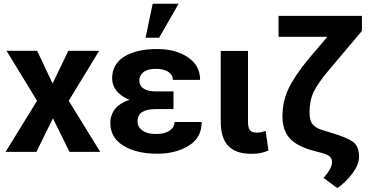

<svg xmlns="http://www.w3.org/2000/svg" viewBox="-20 -794 1940 1004"><path d="M254.9 -357.4 337.4 -528.3H498.5L339.4 -267.1L503.9 0H343.3L256.8 -175.3L170.4 0H9.3L173.8 -267.1L14.2 -528.3H174.3Z M795.9 -223.6Q748.5 -223.6 723.9 -208.3Q699.2 -192.9 699.2 -158.7Q699.2 -130.9 723.9 -112.1Q748.5 -93.3 794.9 -93.3Q841.8 -93.3 867.2 -111.1Q892.6 -128.9 892.6 -156.2H1034.7Q1034.7 -73.7 966.8 -32Q898.9 9.8 802.7 9.8Q693.4 9.8 625.2 -32.2Q557.1 -74.2 557.1 -149.4Q557.1 -194.3 582.3 -224.9Q607.4 -255.4 656.7 -272Q613.3 -289.6 589.8 -318.6Q566.4 -347.7 566.4 -383.8Q566.4 -458.5 629.9 -498Q693.4 -537.6 802.7 -537.6Q898.9 -537.6 962.6 -494.4Q1026.4 -451.2 1026.4 -376.5H883.8Q883.8 -403.3 859.4 -418.7Q835 -434.1 795.4 -434.1Q751.5 -434.1 730 -416.3Q708.5 -398.4 708.5 -373.5Q708.5 -346.2 730.7 -331.1Q752.9 -315.9 795.9 -315.9H887.2V-223.6ZM778.3 -774.4H914.1L812 -596.7H741.2Z M1276.9 -527.8V-156.7Q1276.9 -124.5 1287.6 -112.5Q1298.3 -100.6 1321.3 -100.6Q1335.4 -100.6 1343.5 -102.3Q1351.6 -104 1369.1 -109.4L1383.8 -6.8Q1360.4 2.9 1340.1 6.6Q1319.8 10.3 1292.5 10.3Q1214.4 10.3 1174.3 -30.5Q1134.3 -71.3 1134.3 -158.7V-527.8Z M1872.6 -710.9V-632.3L1696.8 -423.8Q1642.6 -359.4 1620.6 -314.2Q1598.6 -269 1598.6 -206.1Q1598.6 -161.6 1616.9 -141.4Q1635.3 -121.1 1677.2 -110.4L1715.3 -98.6Q1793 -75.7 1825.4 -52.5Q1857.9 -29.3 1857.4 26.4Q1857.4 66.4 1822.5 113.3Q1787.6 160.2 1743.7 189.5L1671.4 136.2Q1694.3 111.8 1705.3 90.8Q1716.3 69.8 1716.3 53.7Q1716.8 36.1 1704.6 24.9Q1692.4 13.7 1661.6 5.4L1625.5 -3.9Q1535.2 -27.3 1496.1 -69.6Q1457 -111.8 1457 -186.5Q1457 -262.7 1488.5 -329.6Q1520 -396.5 1589.4 -481L1691.9 -601.6H1436.5V-710.9Z"/></svg>

Font: Roboto Web
Style: Bold
Weight: 700
Designer: Google
Version: Version 1.200310; 2013